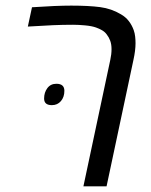

<svg xmlns="http://www.w3.org/2000/svg" viewBox="-20 -660 536 680"><path d="M275.4 0 370.6 -447.8Q375 -467.8 375 -485.8Q375 -502.9 370.4 -515.6Q365.7 -528.3 357.9 -538.1Q351.6 -546.9 341.6 -552.7Q331.5 -558.6 320.3 -562.5Q305.2 -567.9 281.5 -570.1Q257.8 -572.3 238.8 -572.3Q202.1 -572.3 168 -570.8Q133.8 -569.3 78.6 -565.9L93.3 -634.3Q136.7 -637.2 171.6 -638.7Q206.5 -640.1 232.4 -640.1Q294.4 -640.1 334.7 -634.8Q375 -629.4 408.2 -609.4Q425.3 -599.6 436.3 -585.2Q447.3 -570.8 453.6 -553.2Q457.5 -542 458.7 -530.3Q460 -518.6 460 -506.8Q460 -481.4 452.6 -447.8L357.4 0ZM163.6 -287.6Q136.2 -287.6 136.2 -311Q136.2 -332.5 147.7 -347.9Q159.2 -363.3 179.7 -363.3Q208 -363.3 208 -338.4Q208 -316.4 195.8 -302Q183.6 -287.6 163.6 -287.6Z"/></svg>

Font: Open Sans
Style: Italic
Weight: 400
Italic angle: -12°
Designer: Monotype Design Team
Foundry: Monotype Imaging Inc.
Version: Version 3.000; ttfautohint (v1.8.4)